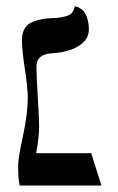

<svg xmlns="http://www.w3.org/2000/svg" viewBox="-20 -574 366 594"><path d="M65.9 -272Q65.9 -300.8 56.9 -360.4Q47.9 -419.9 47.9 -448.2Q47.9 -488.3 73 -502.2Q98.1 -516.1 141.1 -518.1Q155.3 -518.1 164.1 -519.5Q172.9 -521 184.3 -523.9Q195.8 -526.9 202.4 -534.4Q209 -542 210.9 -554.2Q212.9 -554.2 216.1 -553.7Q219.2 -553.2 226.6 -549.1Q233.9 -544.9 239.5 -538.6Q245.1 -532.2 250 -517.1Q254.9 -502 254.9 -481.9Q254.9 -452.1 223.9 -432.1Q192.9 -412.1 140.1 -409.2Q93.3 -406.2 92.8 -369.1Q92.8 -340.3 96.9 -273.2Q101.1 -206.1 101.1 -181.2Q101.1 -150.4 91.8 -100.1H262.2L293.9 0H41Q36.1 -18.1 36.1 -63Q36.1 -84 51 -153.1Q65.9 -222.2 65.9 -272Z"/></svg>

Font: Linux Libertine O
Style: Regular
Weight: 400
Designer: Philipp H. Poll
Foundry: Philipp H. Poll
Version: Version 5.3.0